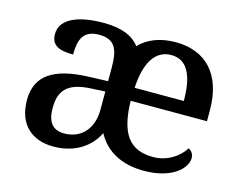

<svg xmlns="http://www.w3.org/2000/svg" viewBox="-82 -672 1014 807"><g transform="rotate(15 425.0 -268.5)"><path d="M206 10C304 10 367 -40 395 -99C433 -28 503 10 600 10C724 10 781 -50 781 -93C781 -112 770 -125 758 -130C733 -89 682 -56 623 -56C520 -56 474 -117 471 -260H803V-307C803 -465 721 -547 591 -547C524 -547 471 -526 434 -488C403 -529 351 -547 276 -547C175 -547 91 -519 91 -449C91 -402 122 -385 187 -385C187 -448 201 -494 272 -494C347 -494 358 -444 358 -373V-315L275 -312C123 -307 49 -257 49 -151C49 -41 116 10 206 10ZM687 -317H473C479 -429 518 -490 587 -490C660 -490 687 -421 687 -317ZM236 -55C185 -55 162 -86 162 -146C162 -223 196 -263 300 -267L358 -270V-191C358 -108 310 -55 236 -55Z"/></g></svg>

Font: Noto Serif Gurmukhi Medium
Style: Regular
Weight: 500
Designer: Vaibhav Singh and the Monotype Design Team
Foundry: Monotype Imaging Inc.
Version: Version 2.004